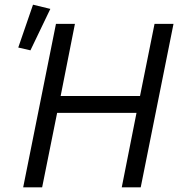

<svg xmlns="http://www.w3.org/2000/svg" viewBox="-20 -800 764 820"><path d="M195 -762 110 -585 58 -597 121 -780ZM500 0 563 -318H224L160 0H79L219 -698H300L239 -390H578L640 -698H721L581 0Z"/></svg>

Font: Aneliza
Style: Italic
Weight: 400
Italic angle: -11.31°
Designer: Mike Abbink, Paul van der Laan, Pieter van Rosmalen
Foundry: Bold Monday
Version: Version 3.0